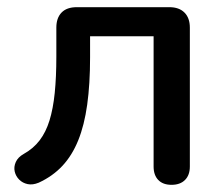

<svg xmlns="http://www.w3.org/2000/svg" viewBox="-20 -508 625 535"><path d="M458 7Q434 7 421 -6.5Q408 -20 408 -44V-407H231V-348Q231 -274 223 -216.5Q215 -159 198 -117Q181 -75 154 -46Q127 -17 88 1Q71 8 57 5Q43 2 33.5 -7.5Q24 -17 21 -30Q18 -43 24 -56.5Q30 -70 46 -79Q73 -94 90.5 -117Q108 -140 118 -172.5Q128 -205 132.5 -249Q137 -293 137 -351V-431Q137 -458 151.5 -473Q166 -488 194 -488H452Q479 -488 494 -473Q509 -458 509 -431V-44Q509 -20 495.5 -6.5Q482 7 458 7Z"/></svg>

Font: Nunito SemiBold
Style: Regular
Weight: 600
Designer: Vernon Adams
Foundry: Vernon Adams
Version: Version 3.602